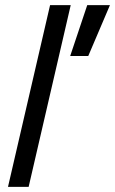

<svg xmlns="http://www.w3.org/2000/svg" viewBox="-20 -724 446 744"><path d="M174 -704H254L91 0H11ZM318 -704H406L322 -507H252Z"/></svg>

Font: CBA Beacon Sans
Style: Italic
Weight: 400
Italic angle: -13°
Designer: Wei Huang
Foundry: Wei Huang
Version: Version 1.002